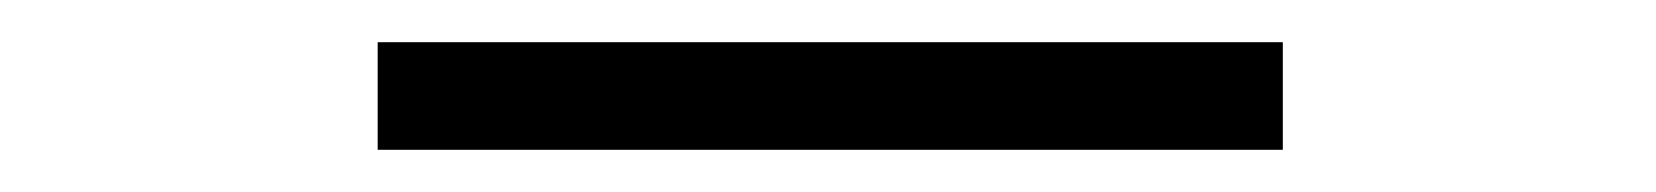

<svg xmlns="http://www.w3.org/2000/svg" viewBox="-20 -71 785 91"><path d="M159 -51H588V0H159Z"/></svg>

Font: Freesentation 3 Light
Style: Regular
Weight: 300
Designer: glyphs from Roboto by Christian Robertson / Hangul glyphs from Noto Sans CJK(Source Han Sans) by Jang Soo-young and Kang
Foundry: PT&
Version: Version 2.001